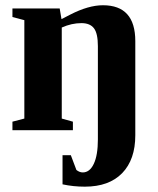

<svg xmlns="http://www.w3.org/2000/svg" viewBox="-20 -491 596 724"><path d="M211.9 -418.9 245.1 -436Q313.5 -471.2 368.2 -471.2Q490.2 -471.2 490.2 -335.9V19Q490.2 110.8 440.7 161.9Q391.1 212.9 299.8 212.9Q256.3 212.9 215.8 204.1V94.2H247.1L268.1 149.9Q279.8 159.2 292 159.2Q318.4 159.2 333.7 126.7Q349.1 94.2 349.1 34.7V-316.9Q349.1 -365.2 334.2 -384.5Q319.3 -403.8 287.1 -403.8Q250 -403.8 212.9 -387.2V-43.9L254.9 -32.2V0H26.9V-32.2L71.8 -43.9V-415L26.9 -426.8V-459H205.1Z"/></svg>

Font: Tinos
Style: Bold
Weight: 700
Designer: Steve Matteson
Foundry: Monotype Imaging Inc.
Version: Version 1.23